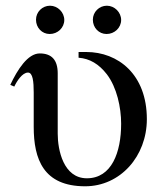

<svg xmlns="http://www.w3.org/2000/svg" viewBox="-20 -642 564 672"><path d="M255 -460V-440C294 -437 326 -418 354 -382C389 -336 404 -266 404 -209C404 -109 371 -18 284 -18C202 -18 182 -117 182 -174V-385C182 -432 161 -455 119 -455C77 -455 41 -398 16 -345L30 -339C39 -358 58 -388 78 -388C95 -388 98 -356 98 -318V-198C98 -85 132 10 278 10C401 10 494 -95 494 -225C494 -382 393 -460 282 -460ZM205 -572C205 -599 182 -622 155 -622C128 -622 106 -600 106 -573C106 -545 127 -523 154 -523C182 -523 205 -545 205 -572ZM404 -572C404 -599 381 -622 354 -622C327 -622 305 -600 305 -573C305 -545 326 -523 353 -523C381 -523 404 -545 404 -572Z"/></svg>

Font: XITS Math
Style: Regular
Weight: 400
Designer: MicroPress Inc., with final additions and corrections provided by Coen Hoffman, Elsevier (retired)
Version: Version 1.302